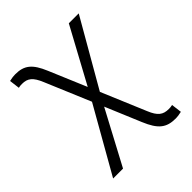

<svg xmlns="http://www.w3.org/2000/svg" viewBox="-212 -651 1010 1010"><g transform="rotate(-45 293.0 -146.0)"><path d="M505.9 234.4C519 234.4 529.8 232.9 549.8 228.5L542.5 170.4C531.7 172.9 524.9 173.3 515.6 173.3C473.1 173.3 449.7 156.2 426.8 100.1L322.8 -147L536.1 -517.6H462.4L295.9 -210.4L208 -418.5C173.8 -500.5 139.6 -527.3 73.2 -527.3C60.1 -527.3 49.3 -525.9 29.3 -521.5L36.6 -463.4C44.9 -465.8 51.3 -466.3 63.5 -466.3C104 -466.3 127 -448.7 150.4 -392.1L256.8 -139.6L49.8 224.6H123.5L283.7 -76.2L366.7 121.6C402.3 207 437 234.4 505.9 234.4Z"/></g></svg>

Font: Cascadia Mono Light
Style: Regular
Weight: 300
Monospace: yes
Designer: Aaron Bell
Foundry: Saja Typeworks
Version: Version 2404.023